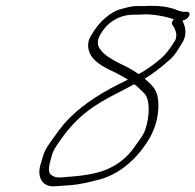

<svg xmlns="http://www.w3.org/2000/svg" viewBox="-20 -642 678 666"><path d="M445.7 -350C459.5 -340 466.7 -331 480.5 -318C500.2 -298 501.2 -241 482.4 -188C479 -177 465 -158 443.5 -128C422 -98 393.7 -75 360.7 -59C327.6 -43 281.4 -33 220.2 -29C192.5 -27 175 -22 158.1 -35C148 -41 147.3 -58 155.5 -87C163.4 -115 162.3 -118 192.9 -161C249.9 -240 303.6 -277 392.8 -322C409.3 -330 426.5 -340 445.7 -350ZM582.8 -575C576.6 -568 574.7 -562 577.1 -557L583.3 -548C588.1 -538 596.7 -521 587.7 -502C568.6 -470 549.3 -447 530.9 -433C506.6 -413 483.5 -397 460.7 -385C438.5 -400 434.4 -403 391.1 -424C361.8 -439 341.2 -453 330.7 -467C313.7 -486 312.9 -509 347.9 -550C374.4 -577 406.9 -591 442.9 -591C450.9 -591 461.9 -591 478.2 -592C509.8 -594 564.3 -583 582.8 -575ZM635.3 -586C640.4 -596 637 -601 627 -601H618C614 -601 608.3 -602 599.3 -605C567.7 -619 528.3 -624 482.3 -621H450.3C438.3 -621 418.8 -616 391.2 -608C379 -604 363.1 -595 345.4 -580C327.6 -565 310 -544 293.8 -515C285.1 -500 283.7 -483 288.3 -466C295.1 -440 321.2 -418 363.8 -398C391.7 -385 410.3 -374 422 -367L422.7 -366H423.7C423.4 -365 413.1 -361 394 -351C311 -310 248.5 -264 205.3 -216C195.8 -205 180.8 -186 162.6 -160C128.7 -113 132.5 -109 120.8 -72C108.1 -32 123.2 9 172.7 4C187.1 3 205.4 2 229 0C252.6 -2 285.8 -9 327.3 -20C389.7 -37 449.6 -84 493.7 -154C536.2 -222 534.6 -296 520.8 -325C513.1 -342 495.2 -358 481.7 -369C506.1 -383 537.7 -407 572.5 -438C583.6 -448 598.3 -469 616.4 -501C626.4 -523 625.6 -546 612.5 -571C620.5 -571 631.8 -578 635.3 -586Z"/></svg>

Font: MewTooHand
Style: UltIta
Weight: 400
Designer: Mew Too, Robert Jablonski
Version: Version 0.77